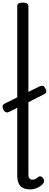

<svg xmlns="http://www.w3.org/2000/svg" viewBox="-38 -1443 377 1480"><path d="M194 17Q142 17 118.5 -10Q95 -37 95 -86V-1397Q95 -1410 105.5 -1416.5Q116 -1423 137 -1423Q159 -1423 170 -1416.5Q181 -1410 181 -1397V-96Q181 -76 190 -67Q199 -58 212 -58Q223 -58 230.5 -61Q238 -64 245 -69.5Q252 -75 259 -80Q267 -86 276 -83.5Q285 -81 294 -70Q299 -63 301.5 -53Q304 -43 299 -35Q288 -18 270.5 -6.5Q253 5 233 11Q213 17 194 17ZM33 -581Q19 -574 7.5 -578Q-4 -582 -12 -598Q-19 -610 -18 -623.5Q-17 -637 -3 -644L269 -778Q283 -784 292 -781.5Q301 -779 309 -766Q320 -749 319 -736.5Q318 -724 305 -718Z"/></svg>

Font: Playwrite FR Trad
Style: Regular
Weight: 400
Designer: Veronika Burian, José Scaglione
Foundry: TypeTogether
Version: Version 1.000